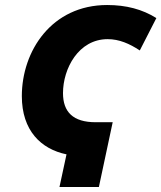

<svg xmlns="http://www.w3.org/2000/svg" viewBox="-20 -745 643 765"><path d="M245 -130 217 0H374L429 -258H361C271 -258 231 -299 231 -374C231 -472 293 -589 409 -589C455 -589 496 -571 537 -544L603 -673C547 -708 483 -725 407 -725C186 -725 67 -542 67 -362C67 -225 143 -151 245 -130Z"/></svg>

Font: Noto Sans SemiCondensed ExtraBold
Style: Italic
Weight: 800
Width: 4
Italic angle: -12°
Designer: Monotype Design Team
Foundry: Monotype Imaging Inc.
Version: Version 2.013